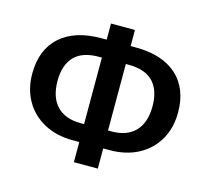

<svg xmlns="http://www.w3.org/2000/svg" viewBox="-101 -811 1015 934"><g transform="rotate(15 406.5 -344.0)"><path d="M773.9 -358.9Q773.9 -281.7 740.2 -222.7Q706.5 -163.6 644.8 -129.9Q583 -96.2 498 -96.2H467.3V5.4H346.7V-96.2H315.4Q231.4 -96.2 169.4 -129.6Q107.4 -163.1 73.5 -222.4Q39.6 -281.7 39.6 -358.9Q39.6 -479 112.8 -545.4Q186 -611.8 321.3 -611.8H346.7V-692.9H467.3V-611.8H492.2Q627.4 -611.8 700.7 -545.4Q773.9 -479 773.9 -358.9ZM646 -356.9Q646 -436 605.5 -478.8Q564.9 -521.5 481 -521.5H467.3V-186.5H484.9Q562.5 -186.5 604.2 -230.2Q646 -273.9 646 -356.9ZM167.5 -356.9Q167.5 -274.4 209.2 -230.5Q251 -186.5 329.1 -186.5H346.7V-521.5H332Q248.5 -521.5 208 -479Q167.5 -436.5 167.5 -356.9Z"/></g></svg>

Font: Arimo SemiBold
Style: Regular
Weight: 600
Designer: Steve Matteson
Foundry: Monotype Imaging Inc.
Version: Version 1.33